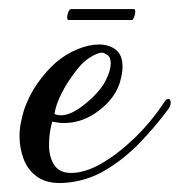

<svg xmlns="http://www.w3.org/2000/svg" viewBox="-20 -395 396 423"><path d="M120 8Q85 10 63.5 -4.5Q42 -19 32.5 -43.5Q23 -68 23 -95Q23 -110 26 -125Q29 -140 33 -153Q44 -185 63 -212Q82 -239 104 -258Q125 -276 150.5 -286.5Q176 -297 198 -297Q220 -297 235 -285.5Q250 -274 250 -248Q250 -234 244 -213Q233 -178 197.5 -151Q162 -124 121 -124Q109 -124 95 -127Q88 -102 88 -76Q88 -49 99.5 -31.5Q111 -14 137 -14Q167 -14 203 -34.5Q239 -55 275.5 -90Q312 -125 342 -170Q346 -177 351 -177Q356 -177 356 -169Q356 -161 351 -155Q324 -118 289 -81.5Q254 -45 212 -20Q170 5 120 8ZM114 -141Q131 -141 151 -154Q171 -167 188.5 -185Q206 -203 213 -218Q224 -240 224 -255Q224 -269 216.5 -274Q209 -279 205 -279Q195 -279 177.5 -268Q160 -257 143 -233Q127 -212 115 -188Q103 -164 100 -144Q106 -141 114 -141ZM131 -351Q128 -351 128 -357Q128 -362 130.5 -368.5Q133 -375 137 -375H275Q278 -375 278 -369Q278 -364 275.5 -357.5Q273 -351 271 -351Z"/></svg>

Font: Gwendolyn
Style: Bold
Weight: 700
Designer: Robert E. Leuschke
Foundry: Robert E. Leuschke
Version: Version 1.010; ttfautohint (v1.8.3)